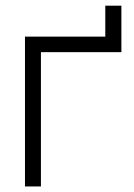

<svg xmlns="http://www.w3.org/2000/svg" viewBox="-20 -672 482 692"><path d="M127.5 0V-484H417.5V-651.5H359.5V-540H70V0Z"/></svg>

Font: Vela Sans Light
Style: Regular
Weight: 300
Designer: Principal design: Mikhail Sharanda - project Manrope.
Design modification: Ravid Balaliev
Foundry: Mikhail Sharanda
Version: Version 1.001